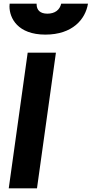

<svg xmlns="http://www.w3.org/2000/svg" viewBox="-20 -1034 503 1054"><path d="M229 -844C378 -844 449 -928 463 -1014H316C308 -979 281 -959 240 -959C200 -959 181 -979 181 -1011C181 -1012 181 -1013 181 -1014H33C33 -1009 32 -1004 32 -999C32 -935 77 -844 229 -844ZM183 0 287 -745H132L28 0Z"/></svg>

Font: Plus Jakarta Sans ExtraBold
Style: Italic
Weight: 800
Italic angle: -8°
Designer: Gumpita Rahayu
Foundry: Tokotype
Version: Version 2.071;gftools[0.9.30]